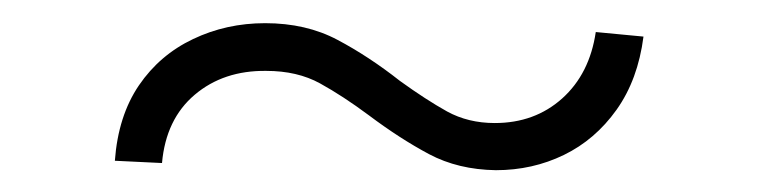

<svg xmlns="http://www.w3.org/2000/svg" viewBox="-20 -372 667 169"><path d="M81.1 -230.5Q84 -270 102.3 -296.9Q120.6 -323.7 149.9 -337.6Q179.2 -351.6 213.4 -351.6Q249.5 -351.6 277.1 -336.9Q304.7 -322.3 332 -300.8Q355 -284.2 373.5 -273.9Q392.1 -263.7 415.5 -263.7Q450.7 -263.7 474.9 -285.4Q499 -307.1 504.4 -343.8L546.4 -339.8Q541.5 -301.8 522.7 -275.4Q503.9 -249 476.3 -235.6Q448.7 -222.2 416.5 -222.2Q383.3 -222.7 357.7 -236.3Q332 -250 304.7 -270.5Q281.7 -287.6 261.7 -298.6Q241.7 -309.6 214.4 -309.6Q176.8 -310.1 151.4 -288.6Q126 -267.1 122.6 -228.5Z"/></svg>

Font: Inter 20pt ExtraLight
Style: Regular
Weight: 250
Version: Version 4.001;git-66647c0bb